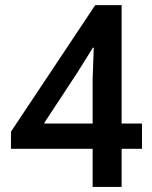

<svg xmlns="http://www.w3.org/2000/svg" viewBox="-20 -740 602 760"><path d="M346.7 0V-426.3L351.1 -551.3H347.7L286.1 -452.6L155.8 -254.4V-251H542V-150.9H23.4V-218.8L356.9 -719.7H461.4V0Z"/></svg>

Font: Reddit Mono SemiBold
Style: Regular
Weight: 600
Monospace: yes
Designer: Stephen Hutchings
Foundry: Reddit
Version: Version 1.014